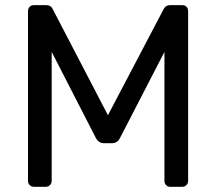

<svg xmlns="http://www.w3.org/2000/svg" viewBox="-20 -720 833 740"><path d="M87.9 -22.9V-675.8Q87.9 -687 94 -693.6Q100.1 -700.2 110.8 -700.2H158.2Q176.3 -700.2 183.1 -685.1L396 -275.9L610.8 -685.1Q618.7 -700.2 634.8 -700.2H682.1Q693.4 -700.2 699.2 -693.6Q705.1 -687 705.1 -675.8V-22.9Q705.1 -13.2 698.5 -6.6Q691.9 0 682.1 0H636.2Q626.5 0 620.1 -6.6Q613.8 -13.2 613.8 -22.9V-520L442.9 -189Q433.1 -168 411.1 -168H380.9Q359.9 -168 349.1 -189L179.2 -520V-22.9Q179.2 -13.2 172.6 -6.6Q166 0 155.8 0H110.8Q101.1 0 94.5 -6.6Q87.9 -13.2 87.9 -22.9Z"/></svg>

Font: Rubik AZ
Style: Regular
Weight: 400
Designer: Hubert and Fischer
Foundry: Hubert & Fischer
Version: Version 2.000